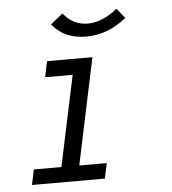

<svg xmlns="http://www.w3.org/2000/svg" viewBox="-48 -671 642 716"><g transform="rotate(-5 273.0 -313.5)"><path d="M315.9 0H43L55.2 -57.1H158.2L230 -396H127L139.2 -455.1H309.1L225.1 -57.1H328.1ZM443.8 -590.3Q375 -533.7 293 -533.7Q210.9 -533.7 166 -590.3L211.9 -627.4Q248 -581.5 303.2 -581.5Q357.9 -581.5 414.1 -627.4Z"/></g></svg>

Font: Anonymous Pro
Style: Italic
Weight: 400
Italic angle: -12°
Monospace: yes
Designer: Mark Simonson
Version: Version 1.003